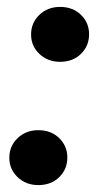

<svg xmlns="http://www.w3.org/2000/svg" viewBox="-20 -528 286 556"><path d="M91 8Q55 8 31 -15Q7 -38 7 -71Q7 -105 31 -128Q55 -151 91 -151Q128 -151 151.5 -128Q175 -105 175 -72Q175 -38 151.5 -15Q128 8 91 8ZM154 -349Q118 -349 94 -372Q70 -395 70 -428Q70 -462 94 -485Q118 -508 154 -508Q191 -508 214.5 -485Q238 -462 238 -429Q238 -395 214.5 -372Q191 -349 154 -349Z"/></svg>

Font: DM Sans 36pt ExtraBold
Style: Italic
Weight: 800
Italic angle: -10°
Designer: Colophon Foundry, Jonny Pinhorn
Foundry: Colophon Foundry
Version: Version 4.004;gftools[0.9.30]